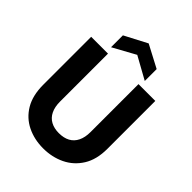

<svg xmlns="http://www.w3.org/2000/svg" viewBox="-259 -1063 1211 1211"><g transform="rotate(45 346.5 -457.5)"><path d="M344 12Q265 12 200.5 -19.5Q136 -51 98.5 -114Q61 -177 61 -273V-700H211V-272Q211 -225 227 -192Q243 -159 273.5 -142.5Q304 -126 346 -126Q390 -126 420.5 -142.5Q451 -159 467 -192Q483 -225 483 -272V-700H633V-273Q633 -177 593.5 -114Q554 -51 488.5 -19.5Q423 12 344 12ZM196 -742V-848L347 -927L497 -848V-742L347 -825Z"/></g></svg>

Font: DM Sans 24pt Black
Style: Regular
Weight: 900
Designer: Colophon Foundry, Jonny Pinhorn
Foundry: Colophon Foundry
Version: Version 4.004;gftools[0.9.30]